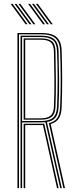

<svg xmlns="http://www.w3.org/2000/svg" viewBox="-20 -970 391 990"><path d="M70 0V-800H192Q225.8 -800 249 -791.8Q272.2 -783.5 284.6 -763.2Q297 -743 298 -707Q300.5 -631 300.6 -559.8Q300.8 -488.5 298 -418Q296.5 -379.5 283.4 -359.4Q270.2 -339.2 241.2 -330.5L315 0H306.8L231.8 -335.2Q261.5 -342 274.9 -361.1Q288.2 -380.2 290 -418Q293.2 -489.2 293 -561.4Q292.8 -633.5 290 -707Q289 -738.2 278.5 -757.1Q268 -776 246.8 -784.5Q225.5 -793 192 -793H78V0ZM102 0V-332H191Q196 -332 200.1 -332.1Q204.2 -332.2 208 -332.5L282.2 0H274L201.5 -325.2Q199 -325 196.4 -325Q193.8 -325 191 -325H110V0ZM86 0V-786H192Q223 -786 242.5 -778.1Q262 -770.2 271.6 -752.9Q281.2 -735.5 282 -707Q284 -638.2 284.8 -563.8Q285.5 -489.2 282 -419Q280.2 -382 266.4 -364Q252.5 -346 222 -341L298.5 0H290.5L214.2 -340Q208.2 -339.5 202.4 -339.2Q196.5 -339 191 -339H94V0ZM94 -346H191Q233.5 -346 252.9 -362.8Q272.2 -379.5 274 -419Q277.2 -491.2 277.1 -562.4Q277 -633.5 274 -706Q272.2 -748.5 251.5 -763.8Q230.8 -779 192 -779H94ZM102 -353V-772H192Q227.2 -772 246.2 -758.4Q265.2 -744.8 266 -706Q267.5 -632.5 268.1 -561Q268.8 -489.5 266 -419Q264.8 -383.2 247.1 -368.1Q229.5 -353 191 -353ZM110 -360H191Q225.2 -360 241 -373.8Q256.8 -387.5 258 -420Q261 -491.2 260.5 -561.9Q260 -632.5 258 -706Q257.2 -738 241.8 -751.5Q226.2 -765 192 -765H110ZM152 -845 75 -950H85L162 -845ZM112 -845 35 -950H45L122 -845ZM132 -845 55 -950H65L142 -845ZM242 -845 165 -950H175L252 -845ZM202 -845 125 -950H135L212 -845ZM222 -845 145 -950H155L232 -845Z"/></svg>

Font: Big Shoulders Inline Text Thin Thin
Style: Regular
Weight: 250
Version: Version 2.002